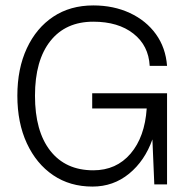

<svg xmlns="http://www.w3.org/2000/svg" viewBox="-20 -680 690 708"><path d="M44 -327Q44 -427 79 -502Q114 -577 176.5 -618.5Q239 -660 324 -660Q399 -660 459 -632Q519 -604 555 -554Q591 -504 596 -437H532Q528 -512 472 -556Q416 -600 324 -600Q222 -600 165.5 -528.5Q109 -457 109 -327Q109 -196 165.5 -124Q222 -52 324 -52Q409 -52 461.5 -113.5Q514 -175 521 -280H320V-336H596V0H549L542 -166Q514 -87 456 -39.5Q398 8 321 8Q238 8 176 -34Q114 -76 79 -151.5Q44 -227 44 -327Z"/></svg>

Font: Overused Grotesk Book
Style: Regular
Weight: 350
Version: Version 0.003